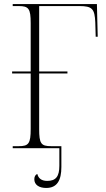

<svg xmlns="http://www.w3.org/2000/svg" viewBox="-20 -734 527 951"><path d="M43 0H274V87C274 141 256 162 214 162C184 162 170 148 165 128C155 131 150 141 150 154C150 181 173 197 209 197C263 197 284 159 284 93V-10H233C183 -10 174 -23 174 -95V-370H314V-380H174V-704H373C437 -704 449 -690 452 -623L454 -552H464L460 -714H43V-704H73C122 -704 132 -691 132 -620V-380H40V-370H132V-95C132 -23 122 -10 73 -10H43Z"/></svg>

Font: Noto Serif Display SemiCondensed ExtraLight
Style: Regular
Weight: 200
Width: 4
Designer: Monotype Design Team
Foundry: Monotype Imaging Inc.
Version: Version 2.009